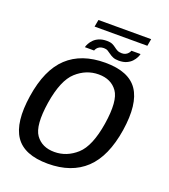

<svg xmlns="http://www.w3.org/2000/svg" viewBox="-145 -902 890 1010"><g transform="rotate(20 300.5 -397.0)"><path d="M239.2 4.2Q371.5 4.2 449.6 -69.4Q527.6 -142.9 551.9 -297.8Q575.5 -451.3 525.5 -525.1Q475.6 -598.8 343.4 -598.8Q210.6 -598.8 132.3 -525.8Q54 -452.9 30.2 -297.8Q6.6 -144.5 56.6 -70.1Q106.5 4.2 239.2 4.2ZM250.2 -65.7Q180.8 -65.7 145.7 -114.8Q110.7 -163.9 131.4 -297.3Q152.6 -430.1 207.6 -479.5Q262.5 -529 331.9 -529Q401.6 -529 436.6 -479.9Q471.7 -430.9 450.7 -297.3Q429.5 -164.7 374.6 -115.2Q319.6 -65.7 250.2 -65.7ZM404.7 -632.8Q430.4 -632.8 448.1 -640.9Q465.9 -649 476.9 -661Q488 -673.1 493.8 -685Q499.7 -697 501.3 -704.8H450Q448.5 -699.3 443 -692.1Q437.6 -684.8 428.3 -679.8Q419 -674.9 407 -674.9Q391.6 -674.9 381.4 -680Q371.3 -685.2 362.5 -692.3Q353.6 -699.3 342.2 -704.5Q330.7 -709.6 311.9 -709.6Q286.7 -709.6 268.7 -702.1Q250.7 -694.5 239.3 -682.8Q228 -671.2 221.8 -659.4Q215.6 -647.7 213.4 -638.8H265.2Q266.9 -644.6 272.1 -651.7Q277.3 -658.8 286.7 -663.6Q296.2 -668.4 309.6 -668.4Q322.9 -668.4 332 -663Q341.2 -657.7 350.5 -650.6Q359.8 -643.5 372.3 -638.2Q384.7 -632.8 404.7 -632.8ZM224.5 -758H519.9L526.8 -797.5H231.8Z"/></g></svg>

Font: Anybody Thin
Style: Italic
Weight: 100
Italic angle: -10°
Designer: Tyler Finck
Foundry: Etcetera Type Company
Version: Version 1.114;gftools[0.9.25]